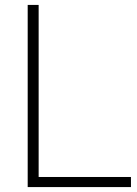

<svg xmlns="http://www.w3.org/2000/svg" viewBox="-20 -760 558 780"><path d="M92.5 0V-740H137V-41H512V0Z"/></svg>

Font: Encode Sans ExtraLight
Style: Regular
Weight: 275
Designer: Multiple Designers
Foundry: Impallari Type
Version: Version 2.000